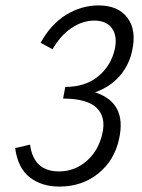

<svg xmlns="http://www.w3.org/2000/svg" viewBox="-20 -684 524 709"><path d="M468 -497Q457 -444 422 -403.5Q387 -363 331 -343Q449 -305 420 -172Q403 -92 343 -43.5Q283 5 199 5Q134 5 90 -29Q46 -63 36 -137L91 -150Q104 -51 198 -51Q256 -51 300 -89.5Q344 -128 358 -191Q372 -252 336.5 -286Q301 -320 213 -320L221 -363Q295 -363 342.5 -402Q390 -441 404 -503Q414 -551 393.5 -579.5Q373 -608 328 -608Q285 -608 244 -580.5Q203 -553 174 -502L130 -526Q168 -595 224.5 -629.5Q281 -664 344 -664Q416 -664 450.5 -618.5Q485 -573 468 -497Z"/></svg>

Font: EauTestInfant
Style: Italic
Weight: 400
Italic angle: -12°
Designer: Christian Thalmann (Catharsis Fonts)
Version: Version 0.001;PS 000.001;hotconv 1.0.88;makeotf.lib2.5.64775